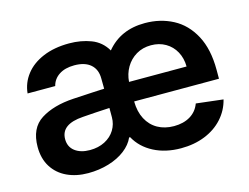

<svg xmlns="http://www.w3.org/2000/svg" viewBox="-80 -667 1045 807"><g transform="rotate(-15 442.0 -263.0)"><path d="M421.4 -89.8H417Q404.3 -60.5 374.5 -37.6Q344.7 -14.6 302.7 -2Q260.7 10.7 212.9 10.7Q161.6 10.7 121.3 -8.1Q81.1 -26.9 58.1 -63.2Q35.2 -99.6 35.2 -150.4Q35.2 -232.4 90.1 -267.3Q145 -302.2 232.4 -307.6Q275.4 -309.6 319.3 -312.5L368.7 -314.9L368.2 -359.4Q368.2 -398.9 343.3 -420.7Q318.4 -442.4 272.5 -442.4Q231.9 -442.4 206.1 -425.3Q180.2 -408.2 172.9 -378.9H52.7Q57.1 -424.3 85 -460.2Q112.8 -496.1 161.6 -516.6Q210.4 -537.1 275.4 -537.1Q327.1 -537.1 370.4 -520.5Q413.6 -503.9 437.5 -462.9Q498.5 -537.1 604.5 -537.1Q671.9 -537.1 726.6 -508.3Q781.2 -479.5 813.5 -419.4Q845.7 -359.4 845.7 -269.5V-230.5H476.6Q477.1 -186 494.1 -153.6Q511.2 -121.1 541.7 -104Q572.3 -86.9 612.3 -86.9Q653.8 -86.9 683.1 -104.5Q712.4 -122.1 724.6 -155.3L841.8 -141.6Q830.6 -96.2 799.3 -61.5Q768.1 -26.9 721.2 -8.1Q674.3 10.7 617.2 10.7Q549.8 10.7 498.5 -15.9Q447.3 -42.5 421.4 -89.8ZM245.1 -81.1Q281.7 -81.1 310.1 -95.7Q338.4 -110.4 353.8 -135.5Q369.1 -160.6 369.1 -190.4V-231Q344.7 -230 306.9 -227.5Q269 -225.1 252 -223.6Q155.3 -217.3 155.3 -152.3Q155.3 -118.7 179.9 -99.9Q204.6 -81.1 245.1 -81.1ZM727.5 -315.4Q727.1 -351.6 711.7 -379.9Q696.3 -408.2 668.7 -424.3Q641.1 -440.4 605.5 -440.4Q569.3 -440.4 541 -423.6Q512.7 -406.7 496.1 -378.2Q479.5 -349.6 477.1 -315.4Z"/></g></svg>

Font: Pretendard JP SemiBold
Style: Regular
Weight: 600
Designer: Base glyphs from Inter by Rasmus Andersson; Hangeul glyphs from Noto Sans CJK(Source Han Sans) by Jang Soo-young and Kan
Foundry: Kil Hyung-jin
Version: Version 1.309